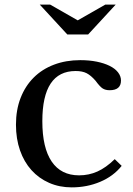

<svg xmlns="http://www.w3.org/2000/svg" viewBox="-20 -800 576 830"><path d="M506 -83Q470 -38 413 -14Q356 10 290 10Q237 10 192.5 -9.5Q148 -29 116 -64.5Q84 -100 66.5 -150Q49 -200 49 -261Q49 -325 69 -376.5Q89 -428 125.5 -464.5Q162 -501 213.5 -520.5Q265 -540 327 -540Q366 -540 398 -533.5Q430 -527 453.5 -515.5Q477 -504 490 -487.5Q503 -471 503 -452Q503 -410 454 -410Q436 -410 424 -417.5Q412 -425 393 -451Q373 -474 354.5 -483.5Q336 -493 307 -493Q163 -493 163 -276Q163 -161 203.5 -101.5Q244 -42 322 -42Q364 -42 401 -58.5Q438 -75 476 -112ZM271 -651 152 -780H197L316 -712L435 -780H480L361 -651Z"/></svg>

Font: SVN-Libre Baskerville
Style: Regular
Weight: 400
Designer: Pablo Impallari, Rodrigo Fuenzalida
Foundry: Pablo Impallari, Rodrigo Fuenzalida
Version: Version 1.000; ttfautohint (v1.8.4)